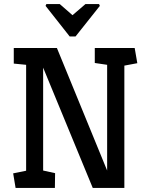

<svg xmlns="http://www.w3.org/2000/svg" viewBox="-20 -928 735 948"><path d="M209 -908H275L338 -853L402 -908H469L473 -899L353 -748H324L205 -899ZM57 0 45 -72 109 -85V-608L48 -614V-691H261L509 -86V-608L448 -617V-691H645L658 -616L594 -604V0H438L193 -594V-86L252 -73L251 0Z"/></svg>

Font: Kreon Light
Style: Regular
Weight: 400
Version: Version 2.002